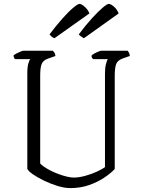

<svg xmlns="http://www.w3.org/2000/svg" viewBox="-20 -964 727 984"><path d="M340 0Q311 0 275 -11Q239 -22 205 -38.5Q171 -55 147.5 -71.5Q124 -88 120 -99V-587Q120 -622 125.5 -639.5Q131 -657 135 -661H58Q51 -665 49 -679Q53 -684 63.5 -689.5Q74 -695 85 -699.5Q96 -704 100 -704H251Q255 -700 259 -694Q263 -688 264 -677L227 -664Q201 -655 193.5 -636Q186 -617 186 -577V-126Q201 -110 233 -93Q265 -76 300.5 -65Q336 -54 359 -54Q385 -54 417.5 -63Q450 -72 478 -85Q506 -98 518 -108V-587Q518 -616 523 -635.5Q528 -655 533 -661H457Q454 -664 451.5 -668Q449 -672 449 -679Q453 -684 464 -690Q475 -696 485.5 -700Q496 -704 500 -704H634Q637 -701 641 -693.5Q645 -686 645 -677L608 -664Q583 -655 575.5 -636Q568 -617 568 -574V-98Q550 -78 516.5 -55Q483 -32 438 -16Q393 0 340 0ZM410 -768Q403 -772 395 -777.5Q387 -783 384 -788Q419 -835 451 -870Q483 -905 506 -924.5Q529 -944 537 -944Q548 -944 564.5 -929.5Q581 -915 588 -895ZM259 -768Q251 -771 244 -777Q237 -783 234 -788Q268 -833 299.5 -868.5Q331 -904 355 -924Q379 -944 387 -944Q398 -944 415 -928.5Q432 -913 438 -895Z"/></svg>

Font: Texturina Thin
Style: Regular
Weight: 100
Designer: Guillermo Torres Carreño
Foundry: Omnibus-Type
Version: Version 1.002; ttfautohint (v1.8.3)